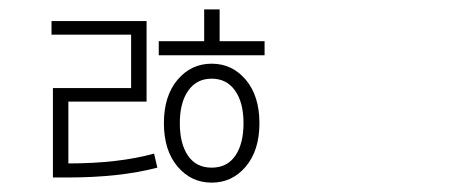

<svg xmlns="http://www.w3.org/2000/svg" viewBox="-20 -774 960 410"><path d="M126 -557V-425Q233 -425 309 -446L316 -416Q236 -395 124 -395H93V-586H260V-700H90V-729H293V-557ZM381.5 -441.5Q399 -416 432 -416Q465 -416 482.5 -441.5Q500 -467 500 -511Q500 -555 482 -580.5Q464 -606 432 -606Q400 -606 382 -580.5Q364 -555 364 -511Q364 -467 381.5 -441.5ZM359 -603.5Q388 -638 432 -638Q476 -638 505 -603.5Q534 -569 534 -511Q534 -453 505 -418.5Q476 -384 432 -384Q388 -384 359 -418.5Q330 -453 330 -511Q330 -569 359 -603.5ZM449 -686H545V-656H319V-686H416V-754H449Z"/></svg>

Font: Noto Sans Korean Thin
Style: Regular
Weight: 250
Designer: Ryoko NISHIZUKA  (kana & ideographs); Paul D. Hunt (Latin, Greek & Cyrillic); Wenlong ZHANG  (bopomofo); Sandoll Communi
Foundry: Adobe Systems Incorporated
Version: Version 1.0001;PS 1;hotconv 1.0.78;makeotf.lib2.5.61930